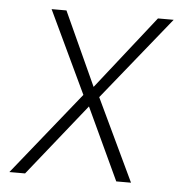

<svg xmlns="http://www.w3.org/2000/svg" viewBox="-44 -588 602 631"><g transform="rotate(5 256.5 -272.5)"><path d="M229.8 -273.8 101.2 -545.5H150.2L261 -302.9L452.1 -545.5H503.9L282.3 -271L410.9 0H362.2L251.4 -237.6L61.4 0H9.6Z"/></g></svg>

Font: Inter P Extra Light
Style: Italic
Weight: 200
Italic angle: 9.39999°
Designer: Rasmus Andersson
Foundry: rsms
Version: Version 3.018;git-588b23468